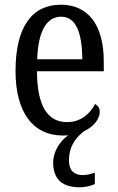

<svg xmlns="http://www.w3.org/2000/svg" viewBox="-20 -566 502 816"><path d="M319 230C338 230 366 225 383 216V168C363 175 347 178 330 178C296 178 273 159 273 116C273 61 297 22 338 -9C376 -26 404 -60 404 -90C404 -108 394 -119 384 -124C363 -83 324 -47 265 -47C183 -47 138 -114 137 -263H421V-305C421 -463 352 -546 239 -546C116 -546 46 -452 46 -264C46 -90 119 10 248 10C256 10 263 9 270 9C236 33 206 76 206 125C206 199 248 230 319 230ZM330 -314H138C142 -430 176 -495 240 -495C305 -495 329 -422 330 -314Z"/></svg>

Font: Noto Serif Khmer Condensed
Style: Regular
Weight: 400
Width: 3
Designer: Danh Hong and the Monotype Design Team
Foundry: Monotype Imaging Inc.
Version: Version 2.004